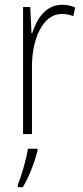

<svg xmlns="http://www.w3.org/2000/svg" viewBox="-20 -558 344 799"><path d="M238 -538C169 -538 132 -477 114 -420H111L106 -529H76V0H113V-283C113 -393 157 -500 237 -500C255 -500 272 -496 285 -491L293 -527C276 -535 257 -538 238 -538ZM136 70V61H96C91 102 68 177 54 212V221H75C102 176 124 117 136 70Z"/></svg>

Font: Noto Sans Condensed ExtraLight
Style: Regular
Weight: 200
Width: 3
Designer: Monotype Design Team
Foundry: Monotype Imaging Inc.
Version: Version 2.013